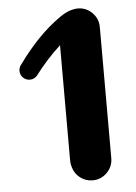

<svg xmlns="http://www.w3.org/2000/svg" viewBox="-52 -748 563 796"><g transform="rotate(-5 229.5 -350.5)"><path d="M301.3 -708Q336.4 -708 361.3 -683.1Q386.2 -658.2 386.2 -622.6V-78.1Q386.2 -42.5 361.3 -17.6Q336.4 7.3 301.3 7.3Q272.5 7.3 249.5 -10.3Q227.5 -27.3 219.7 -54.7Q215.3 -68.4 215.3 -82V-562.5Q158.7 -511.2 108.9 -445.3Q96.7 -431.2 78.6 -431.2Q62 -431.2 50.3 -442.9Q38.6 -454.6 38.6 -471.2Q38.6 -486.8 48.8 -498Q131.8 -613.3 224.1 -678.2Q251.5 -697.8 275.4 -704.1L279.8 -705.1Q291 -708 301.3 -708Z"/></g></svg>

Font: inglobal
Style: Bold
Weight: 700
Designer: Andrey Kochetov, Denis Davydov, Evgeny Yurtaev
Foundry: inglobal.ru
Version: Version 1.00 September 25, 2014, initial release